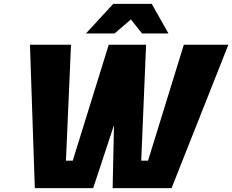

<svg xmlns="http://www.w3.org/2000/svg" viewBox="-20 -967 1194 987"><path d="M422 -795 562 -947H760L846 -795H710L653 -867L569 -795ZM159 0 134 -737H345L319 -141H354L539 -737H731L706 -141H741L925 -737H1154L862 0H559L566 -324L459 0Z"/></svg>

Font: Tomorrow
Style: Bold Italic
Weight: 700
Italic angle: -10°
Designer: Tony de Marco, Monica Rizzolli
Foundry: Just in Type
Version: Version 2.002